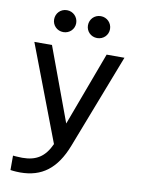

<svg xmlns="http://www.w3.org/2000/svg" viewBox="-99 -801 782 1062"><g transform="rotate(10 291.5 -269.5)"><path d="M380 -611C415 -611 442 -638 442 -672C442 -706 415 -734 380 -734C344 -734 318 -706 318 -672C318 -639 344 -611 380 -611ZM190 -611C225 -611 252 -638 252 -672C252 -706 225 -734 190 -734C154 -734 128 -706 128 -672C128 -639 154 -611 190 -611ZM90 195C211 195 291 135 343 1L548 -530H448L294 -116L141 -530H42L247 8C213 83 165 113 87 113C62 113 35 110 35 110V191C35 191 59 195 90 195Z"/></g></svg>

Font: Be Vietnam Pro
Style: Regular
Weight: 400
Designer: Lam Bao, Tony Le, Vietanh Nguyen
Foundry: Yellow Type Foundry
Version: Version 1.002